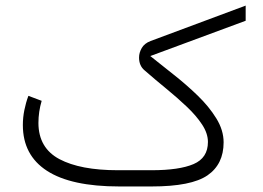

<svg xmlns="http://www.w3.org/2000/svg" viewBox="-20 -673 951 693"><path d="M527.3 -58.6Q627 -58.6 678.7 -80.8Q730.5 -103 730.5 -160.6Q730.5 -191.4 709.5 -223.4Q688.5 -255.4 654.5 -287.6Q620.6 -319.8 580.3 -352.8Q540 -385.7 502 -418.9Q481.9 -435.5 481.9 -465.3Q481.9 -482.9 491.7 -499.8Q501.5 -516.6 523.4 -524.9L866.7 -652.8V-598.1L522.5 -470.7Q560.5 -439.9 606.2 -404.1Q651.9 -368.2 693.1 -328.4Q734.4 -288.6 760.7 -245.8Q787.1 -203.1 787.1 -159.2Q787.1 -80.1 728.8 -40Q670.4 0 527.8 0H410.2Q236.8 0 149.7 -56.4Q62.5 -112.8 62.5 -221.7Q62.5 -249 67.9 -275.6Q73.2 -302.2 82.5 -327.1L130.4 -309.1Q118.7 -269.5 118.7 -229Q119.1 -138.7 194.6 -98.6Q270 -58.6 405.3 -58.6Z"/></svg>

Font: Vazir Thin FD-WOL-UI
Style: Thin-FD-WOL-UI
Weight: 100
Designer: Saber Rastikerdar
Foundry: Saber Rastikerdar
Version: Version 30.1.0